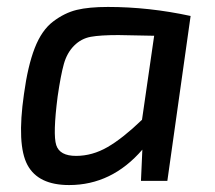

<svg xmlns="http://www.w3.org/2000/svg" viewBox="-20 -521 618 553"><path d="M462 0H386L390 -90Q302 12 179 12Q90 12 59 -46Q28 -104 49 -250Q60 -331 80 -382.5Q100 -434 133 -459Q166 -484 201 -492.5Q236 -501 291 -501Q409 -501 529 -475ZM389 -176 424 -418Q332 -420 321 -420Q269 -420 241.5 -415Q214 -410 193.5 -389.5Q173 -369 164 -337Q155 -305 146 -243Q132 -134 142 -103Q152 -72 199 -72Q246 -72 290 -97.5Q334 -123 389 -176Z"/></svg>

Font: Exo 2.0 Medium
Style: Italic
Weight: 500
Italic angle: -8°
Designer: Natanael Gama
Version: Version 1.001;PS 001.001;hotconv 1.0.70;makeotf.lib2.5.58329